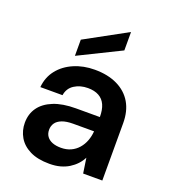

<svg xmlns="http://www.w3.org/2000/svg" viewBox="-138 -847 847 960"><g transform="rotate(20 285.5 -367.5)"><path d="M235 12Q172 12 131 -8.5Q90 -29 70 -63.5Q50 -98 50 -139Q50 -186 74.5 -220.5Q99 -255 147 -274.5Q195 -294 266 -294H393Q393 -333 381.5 -358.5Q370 -384 346.5 -397Q323 -410 288 -410Q247 -410 216.5 -390.5Q186 -371 180 -333H62Q67 -387 98 -426Q129 -465 179 -486.5Q229 -508 289 -508Q359 -508 409.5 -483.5Q460 -459 486.5 -414Q513 -369 513 -305V0H411L399 -80Q389 -60 373.5 -43.5Q358 -27 338 -14.5Q318 -2 292.5 5Q267 12 235 12ZM262 -83Q291 -83 314 -93.5Q337 -104 353.5 -123Q370 -142 379 -166Q388 -190 390 -216V-217H279Q243 -217 220 -208Q197 -199 186.5 -183.5Q176 -168 176 -148Q176 -127 186.5 -112.5Q197 -98 216 -90.5Q235 -83 262 -83ZM171 -539V-625L394 -747V-649Z"/></g></svg>

Font: DM Sans 24pt SemiBold
Style: Regular
Weight: 600
Designer: Colophon Foundry, Jonny Pinhorn
Foundry: Colophon Foundry
Version: Version 4.004;gftools[0.9.30]